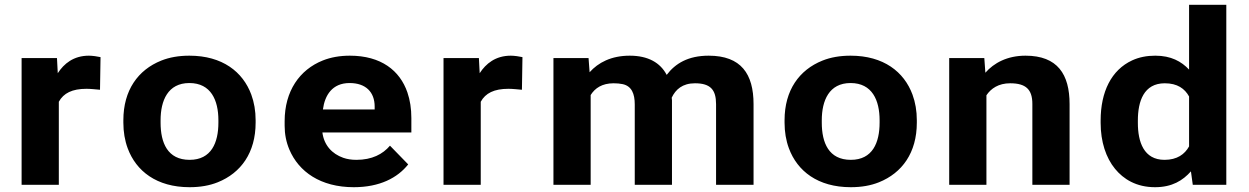

<svg xmlns="http://www.w3.org/2000/svg" viewBox="-20 -770 5206 800"><path d="M350.5 -538C286.3 -538 246.3 -504.5 220.7 -465L217.4 -528H70V0H225.1V-346C244.8 -381.8 280.5 -400 340.6 -400C357.6 -400 381.1 -397.3 396.7 -396L398.9 -532C387.3 -534.6 365.4 -538 350.5 -538Z M494 -269V-259C494 -220.3 500 -184.7 512.1 -152C547.1 -57.5 632.2 10 770.1 10C814.1 10 853.1 3.2 887.2 -10.5C984 -49.3 1045.1 -133.9 1045.1 -259V-269C1045.1 -307.7 1039 -343.3 1027 -376C992 -470.5 906.9 -538 769 -538C725 -538 686 -531.2 651.8 -517.5C555.1 -478.7 494 -394.1 494 -269ZM890 -269V-259C890 -175.9 860.8 -104 770.1 -104C678 -104 649.1 -175.1 649.1 -259V-269C649.1 -350.7 679.3 -424 769 -424C859.5 -424 890 -351.5 890 -269Z M1680.8 -85 1604.9 -163C1574.9 -127.5 1529.7 -104 1465.2 -104C1444.7 -104 1426.3 -106.8 1410.2 -112.5C1363.3 -129 1330 -165.2 1323.3 -218H1694V-278C1694 -317.3 1688.5 -353 1677.5 -385C1646.2 -476 1567.9 -538 1437.7 -538C1395.9 -538 1358.3 -531.3 1324.9 -518C1228.2 -479.4 1166 -390.5 1166 -265V-246C1166 -210.7 1172.6 -177.5 1185.8 -146.5C1224.8 -54.9 1315 10 1454.2 10C1561.8 10 1636.1 -28.7 1680.8 -85ZM1541.1 -326V-314H1325.5C1333.3 -373.1 1364.3 -424 1436.6 -424C1503.8 -424 1541.1 -386.6 1541.1 -326Z M2108.5 -538C2044.3 -538 2004.3 -504.5 1978.7 -465L1975.4 -528H1828V0H1983.1V-346C2002.8 -381.8 2038.5 -400 2098.6 -400C2115.6 -400 2139.1 -397.3 2154.7 -396L2156.9 -532C2145.3 -534.6 2123.4 -538 2108.5 -538Z M2536.8 -423C2550.7 -423 2563.2 -421.8 2574.2 -419.5C2612.2 -411.4 2624.8 -379 2624.8 -335V0H2779.9V-352C2779.9 -354.3 2778.8 -360.6 2778.8 -363C2795 -397.4 2823.8 -423 2875.6 -423C2940.5 -423 2963.6 -395.9 2963.6 -336V0H3119.8V-336C3119.8 -461.7 3068.2 -538 2932.8 -538C2847.5 -538 2793.7 -505.6 2757.9 -458C2731.4 -508.5 2680.9 -538 2603.9 -538C2526.5 -538 2472.5 -509 2436.7 -469L2432.3 -528H2286V0H2441.1V-374C2459 -402.8 2488.8 -423 2536.8 -423Z M3249 -269V-259C3249 -220.3 3255 -184.7 3267.1 -152C3302.1 -57.5 3387.2 10 3525.1 10C3569.1 10 3608.1 3.2 3642.2 -10.5C3739 -49.3 3800.1 -133.9 3800.1 -259V-269C3800.1 -307.7 3794 -343.3 3782 -376C3747 -470.5 3661.9 -538 3524 -538C3480 -538 3441 -531.2 3406.8 -517.5C3310.1 -478.7 3249 -394.1 3249 -269ZM3645 -269V-259C3645 -175.9 3615.8 -104 3525.1 -104C3433 -104 3404.1 -175.1 3404.1 -259V-269C3404.1 -350.7 3434.3 -424 3524 -424C3614.5 -424 3645 -351.5 3645 -269Z M4189.1 -423C4254.5 -423 4281.5 -397.3 4281.5 -337V0H4436.6V-336C4436.6 -460.2 4386.6 -538 4252.9 -538C4176.9 -538 4121.3 -507.7 4085.7 -467L4081.3 -528H3935V0H4090.1V-373C4109.1 -401.4 4140.7 -423 4189.1 -423Z M4942.2 -56 4949.9 0H5089.6V-750H4934.5V-480C4902.5 -514 4859.4 -538 4793.7 -538C4757.8 -538 4725.7 -531.5 4697.5 -518.5C4610.6 -478.5 4566 -387.3 4566 -268V-258C4566 -178.9 4588.3 -112.4 4626 -66.5C4661.1 -23.7 4714.4 10 4792.6 10C4864.1 10 4908.6 -18.2 4942.2 -56ZM4934.5 -368V-160C4916.5 -127.3 4884.6 -104 4832.2 -104C4745.8 -104 4721.1 -178.5 4721.1 -258V-268C4721.1 -347.8 4745.7 -423 4833.3 -423C4885.7 -423 4916.5 -400.7 4934.5 -368Z"/></svg>

Font: Asimov
Style: Wid
Weight: 500
Designer: Google
Version: Version 2.000980; 2014